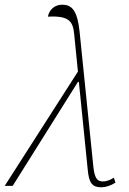

<svg xmlns="http://www.w3.org/2000/svg" viewBox="-53 -792 549 818"><path d="M-33 0H1L279 -443H283L321 -67C326 -13 340 6 378 6C397 6 419 -1 439 -14L432 -35C420 -27 403 -19 386 -19C363 -19 351 -29 345 -79L286 -658C276 -751 251 -772 212 -772C181 -772 157 -752 151 -721C241 -726 258 -701 263 -647L279 -487Z"/></svg>

Font: Noto Serif SemiCondensed Thin
Style: Italic
Weight: 100
Width: 4
Italic angle: -12°
Designer: Monotype Design Team
Foundry: Monotype Imaging Inc.
Version: Version 2.013